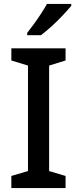

<svg xmlns="http://www.w3.org/2000/svg" viewBox="-20 -961 394 981"><path d="M315 0H38V-62L123 -87V-626L38 -652V-714H315V-652L231 -626V-87L315 -62ZM344 -931Q329 -913 302 -884Q275 -855 244 -827Q213 -799 189 -781H119V-793Q134 -812 153 -838Q172 -864 190 -891.5Q208 -919 220 -941H344Z"/></svg>

Font: Noto Sans Ethiopic Medium
Style: Regular
Weight: 500
Designer: Monotype Design Team
Foundry: Monotype Imaging Inc.
Version: Version 2.102; ttfautohint (v1.8.4.7-5d5b)